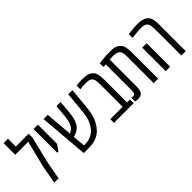

<svg xmlns="http://www.w3.org/2000/svg" viewBox="53 -1532 2303 2303"><g transform="rotate(-45 1204.5 -380.0)"><path d="M115.2 0 160.6 -242.2 241.7 -566.9H21.5V-764.2H95.7V-631.8H313.5V-566.9L234.9 -245.6L188.5 0Z M395 -228V-629.9H469.2V-305.7L414.6 -228Z M616.7 0 564.5 -629.9H636.2L665 -283.2Q689 -292.5 706.1 -306.4Q723.1 -320.3 735.4 -341.3Q749.5 -365.7 757.6 -400.4Q765.6 -435.1 770.5 -483.4L783.7 -629.9H853.5L839.4 -468.8Q834.5 -415.5 825.2 -379.2Q815.9 -342.8 799.3 -311Q779.8 -277.3 750 -255.9Q720.2 -234.4 675.3 -222.2Q674.3 -222.2 672.9 -221.9Q671.4 -221.7 669.9 -221.7L683.6 -63.5H710Q763.7 -63.5 808.3 -85.7Q853 -107.9 884.3 -147.9Q946.3 -227.1 958.5 -355L983.9 -629.9H1054.7L1028.8 -355Q1023.4 -293.9 1008.1 -240.2Q992.7 -186.5 966.3 -144.5Q945.3 -106.4 914.3 -75.4Q883.3 -44.4 838.9 -25.4Q811 -12.7 778.3 -6.3Q745.6 0 710 0Z M1129.4 0V-62.5H1339.4V-449.7Q1339.4 -509.8 1324.2 -538.6Q1309.1 -567.4 1272 -573.2Q1263.7 -574.7 1254.2 -575.4Q1244.6 -576.2 1234.9 -576.2Q1206.1 -576.2 1184.8 -575Q1163.6 -573.7 1128.9 -569.8V-633.8Q1155.3 -636.7 1179.7 -638.2Q1204.1 -639.6 1227.5 -639.6Q1260.3 -639.6 1282.2 -637.2Q1304.2 -634.8 1320.8 -629.4Q1343.8 -622.1 1361.1 -609.1Q1378.4 -596.2 1389.6 -578.1Q1397.9 -565.4 1403.3 -545.2Q1408.7 -524.9 1411.1 -500.2Q1413.6 -475.6 1413.6 -449.2V-62.5H1463.4V0Z M1532.2 3.4Q1522.9 3.4 1511.7 1.5Q1500.5 -0.5 1489.3 -3.9V-68.4Q1509.3 -62.5 1519.5 -62.5Q1542 -62.5 1548.8 -80.3Q1555.7 -98.1 1555.7 -125.5V-566.9Q1545.4 -566.4 1534.9 -564.9Q1524.4 -563.5 1514.2 -561.5V-624.5Q1533.2 -627.9 1562.3 -631.3Q1591.3 -634.8 1622.6 -637.2Q1653.8 -639.6 1680.2 -639.6Q1715.3 -639.6 1737.8 -637.9Q1760.3 -636.2 1776.1 -631.8Q1792 -627.4 1806.6 -620.6Q1817.9 -614.7 1827.1 -607.4Q1836.4 -600.1 1844.2 -590.8Q1863.8 -567.9 1871.1 -532.7Q1878.4 -497.6 1878.4 -449.2V0H1803.7V-449.7Q1803.7 -507.3 1789.1 -534.4Q1774.4 -561.5 1739.7 -569.3Q1725.1 -574.2 1704.6 -575.7Q1695.8 -575.7 1677.2 -575.4Q1658.7 -575.2 1630.4 -573.7V-125.5Q1630.4 -101.1 1627.4 -80.8Q1624.5 -60.5 1619.1 -45.4Q1608.9 -17.1 1585.9 -5.9Q1574.2 -0.5 1560.3 1.5Q1546.4 3.4 1532.2 3.4Z M2272 0V-449.7Q2272 -492.2 2264.9 -518.1Q2257.8 -543.9 2239.3 -557.1Q2224.1 -568.8 2204.1 -572.5Q2184.1 -576.2 2159.7 -576.2Q2140.6 -576.2 2106.2 -573.2Q2071.8 -570.3 2007.3 -563.5V-626Q2021.5 -628.4 2037.4 -630.4Q2053.2 -632.3 2070.3 -634.3Q2100.6 -637.2 2122.8 -638.4Q2145 -639.6 2161.1 -639.6Q2193.8 -639.6 2217.5 -636.5Q2241.2 -633.3 2261.2 -625.5Q2272 -621.6 2281.2 -616.5Q2290.5 -611.3 2299.3 -604.5Q2326.7 -583 2336.7 -545.2Q2346.7 -507.3 2346.7 -449.2V0ZM2007.3 0V-398.9H2082V0Z"/></g></svg>

Font: Open Sans Condensed
Style: Regular
Weight: 400
Width: 3
Designer: Monotype Design Team
Foundry: Monotype Imaging Inc.
Version: Version 3.000